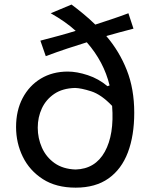

<svg xmlns="http://www.w3.org/2000/svg" viewBox="-20 -821 666 852"><path d="M183.1 -571.8 159.2 -640.6Q202.6 -651.9 242.2 -662.6Q281.7 -673.3 315.9 -684.1Q293 -705.1 265.4 -724.4Q237.8 -743.7 205.1 -762.2L297.4 -800.8Q324.2 -780.8 351.1 -758.5Q377.9 -736.3 402.8 -711.9Q435.5 -722.7 472.7 -734.9Q509.8 -747.1 549.8 -762.2L572.3 -693.8Q539.6 -685.5 509.3 -677.2Q479 -668.9 451.7 -661.1Q509.8 -593.3 542.7 -509.8Q575.7 -426.3 575.7 -320.8Q575.7 -219.2 547.4 -144.5Q519 -69.8 461.4 -29.1Q403.8 11.7 315.9 11.7Q229 11.7 170.2 -26.1Q111.3 -64 81.3 -125.2Q51.3 -186.5 51.3 -257.3Q51.3 -330.1 80.3 -385.5Q109.4 -440.9 161.1 -472.2Q212.9 -503.4 280.8 -503.4Q321.3 -503.4 369.4 -487.5Q417.5 -471.7 457 -438.5L466.3 -441.9Q440.9 -546.9 365.2 -633.3Q321.3 -619.6 278.3 -605.5Q235.4 -591.3 183.1 -571.8ZM477.5 -351.1Q429.7 -401.4 384.8 -415.8Q339.8 -430.2 313 -430.7Q257.3 -429.2 220.7 -404.3Q184.1 -379.4 165.8 -340.1Q147.5 -300.8 147.5 -254.4Q147.5 -208 166 -166Q184.6 -124 221.9 -97.4Q259.3 -70.8 315.4 -68.8Q402.8 -71.3 445.1 -147.7Q487.3 -224.1 477.5 -351.1Z"/></svg>

Font: Pinar-DS2-FD Medium
Style: Regular
Weight: 500
Designer: Amin Abedi
Version: Version 3.000